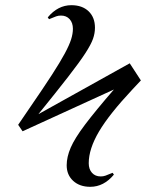

<svg xmlns="http://www.w3.org/2000/svg" viewBox="-20 -630 603 740"><path d="M328 90Q287 90 262 67Q237 44 237 7Q237 -25 252.5 -61Q268 -97 308 -150Q348 -203 419 -285L67 -124L50 -149L97 -218Q148 -292 180 -341.5Q212 -391 229.5 -423.5Q247 -456 254 -478Q261 -500 261 -519Q261 -542 248.5 -556Q236 -570 215 -570Q205 -570 196.5 -567Q188 -564 169 -556L164 -563Q203 -610 255 -610Q297 -610 321.5 -586.5Q346 -563 346 -523Q346 -502 338.5 -480.5Q331 -459 309 -425Q287 -391 243.5 -335Q200 -279 128 -190L480 -386L523 -320L492 -287Q401 -190 361.5 -123Q322 -56 322 -1Q322 22 334.5 36Q347 50 368 50Q378 50 386.5 47Q395 44 414 36L419 43Q380 90 328 90Z"/></svg>

Font: Literata 72pt
Style: Regular
Weight: 400
Designer: Latin by Veronika Burian and Jose Scaglione. Greek by Irene Vlachou. Cyrillic by Vera Evstafieva.
Foundry: TypeTogether
Version: Version 3.002